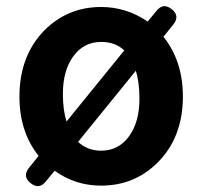

<svg xmlns="http://www.w3.org/2000/svg" viewBox="-20 -597 666 632"><path d="M75 -44 107 -84Q44 -163 44 -279Q44 -413 126 -497Q203 -574 313 -574Q396 -574 466 -526L495 -561Q517 -589 545 -567Q573 -545 551 -517L518 -476Q582 -396 582 -279Q582 -146 500 -63Q423 14 313 14Q227 14 160 -35L131 0Q109 28 81 6Q53 -16 75 -44ZM313 -101Q370 -101 404.5 -148Q439 -195 439 -272Q439 -327 427 -364L332 -247L237 -130Q268 -101 313 -101ZM199 -197 294 -314 389 -431Q360 -459 313 -459Q256 -459 221.5 -412Q187 -365 187 -288Q187 -235 199 -197Z"/></svg>

Font: GenSenRounded TW B
Style: Regular
Weight: 700
Version: Version 1.501;PS 1;hotconv 16.6.51;makeotf.lib2.5.65220